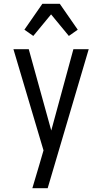

<svg xmlns="http://www.w3.org/2000/svg" viewBox="-20 -780 540 1015"><path d="M151 215Q160 185 169 154.5Q178 124 187 94L210 15L51 -520H132L251 -90L368 -520H449L232 215ZM156 -590 109 -623 204 -760H296L391 -623L344 -590L250 -704Z"/></svg>

Font: Iosevka
Style: Regular
Weight: 400
Monospace: yes
Designer: Belleve Invis
Foundry: Belleve Invis
Version: Version 33.2.3; ttfautohint (v1.8.4)